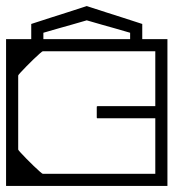

<svg xmlns="http://www.w3.org/2000/svg" viewBox="-40 -613 572 633"><path d="M-20 -279H20V-120Q20 -118.5 27.8 -110Q35.5 -101.5 47 -89.8Q58.5 -78 70.5 -66.5Q82.5 -55 91 -47.5Q99.5 -40 101 -40Q101 -40 101 -40Q101 -40 101 -40Q101 -40 101 -40Q101 -40 101 -40Q107 -40 123.2 -40Q139.5 -40 160.2 -40Q181 -40 201.2 -40Q221.5 -40 235.5 -40Q249.5 -40 252 -40Q252 -30.5 252 -20.2Q252 -10 252 0Q252 0 252 0Q252 0 252 0Q252 0 252 0Q252 0 252 0Q252 0 252 0Q252 0 232.2 0Q212.5 0 181.8 0Q151 0 116 0Q81 0 50.2 0Q19.5 0 -0.2 0Q-20 0 -20 0Q-20 0 -20 0Q-20 0 -20 0Q-20 0 -20 0Q-20 0 -20 0Q-20 0 -20 -14Q-20 -28 -20 -52Q-20 -76 -20 -105.5Q-20 -135 -20 -166.2Q-20 -197.5 -20 -227Q-20 -256.5 -20 -279ZM-20 -205Q-20 -228 -20 -257Q-20 -286 -20 -317.5Q-20 -349 -20 -378.5Q-20 -408 -20 -432Q-20 -456 -20 -470Q-20 -484 -20 -484Q-20 -484 -20 -484Q-20 -484 -20 -484Q-20 -484 -20 -484Q-20 -484 -20 -484Q-20 -484 -0.2 -484Q19.5 -484 50.2 -484Q81 -484 116 -484Q151 -484 181.8 -484Q212.5 -484 232.2 -484Q252 -484 252 -484Q252 -484 252 -484Q252 -484 252 -484Q252 -484 252 -484Q252 -484 252 -484Q252 -484 252 -484Q252 -474.5 252 -464.2Q252 -454 252 -444Q249.5 -444 235.5 -444Q221.5 -444 201.2 -444Q181 -444 160.2 -444Q139.5 -444 123.2 -444Q107 -444 101 -444Q101 -444 101 -444Q101 -444 101 -444Q101 -444 101 -444Q101 -444 101 -444Q99.5 -444 91 -436.5Q82.5 -429 70.5 -417.5Q58.5 -406 47 -394.2Q35.5 -382.5 27.8 -374Q20 -365.5 20 -364V-205ZM-20 -128V-358H20Q20 -335 20 -323.2Q20 -311.5 20 -302.8Q20 -294 20 -281Q20 -268 20 -243Q20 -243 20 -243Q20 -243 20 -243Q20 -243 20 -243Q20 -243 20 -243Q20 -219 20 -203.8Q20 -188.5 20 -172Q20 -155.5 20 -128ZM279 -259Q279 -261 279.2 -261.8Q279.5 -262.5 280.2 -262.8Q281 -263 283 -263Q283 -263 303.5 -263Q324 -263 354.5 -263Q385 -263 415.5 -263Q446 -263 466.5 -263Q487 -263 487 -263Q487 -263 487 -263Q487 -263 487 -263Q487 -263 487 -263Q487 -263 487 -263Q487 -263 487 -263Q489 -263 489.8 -262.8Q490.5 -262.5 490.8 -261.8Q491 -261 491 -259Q491 -259 491 -255.8Q491 -252.5 491 -247.8Q491 -243 491 -238.2Q491 -233.5 491 -230.2Q491 -227 491 -227Q491 -224 490.5 -223.5Q490 -223 487 -223Q487 -223 487 -223Q487 -223 487 -223Q487 -223 487 -223Q487 -223 487 -223Q487 -223 487 -223Q487 -223 466.5 -223Q446 -223 415.5 -223Q385 -223 354.5 -223Q324 -223 303.5 -223Q283 -223 283 -223Q281 -223 280.2 -223.2Q279.5 -223.5 279.2 -224.2Q279 -225 279 -227Q279 -227 279 -235Q279 -243 279 -251Q279 -259 279 -259ZM512 -249Q512 -249 512 -231Q512 -213 512 -184.8Q512 -156.5 512 -124.5Q512 -92.5 512 -64.2Q512 -36 512 -18Q512 0 512 0Q512 0 512 0Q512 0 512 0Q512 0 512 0Q512 0 512 0Q512 0 492.2 0Q472.5 0 441.8 0Q411 0 376 0Q341 0 310.2 0Q279.5 0 259.8 0Q240 0 240 0Q240 0 240 0Q240 0 240 0Q240 0 240 0Q240 0 240 0Q240 0 240 0Q240 -10 240 -20.2Q240 -30.5 240 -40Q240 -40 263.5 -40Q287 -40 321.5 -40Q356 -40 390.5 -40Q425 -40 448.5 -40Q472 -40 472 -40Q472 -40 472 -40Q472 -40 472 -40Q472 -40 472 -40Q472 -40 472 -40Q472 -40 472 -40Q472 -40 472 -40Q472 -40 472 -40Q472 -40 472 -40Q472 -40 472 -40Q472 -40 472 -40Q472 -40 472 -40Q472 -40 472 -61Q472 -82 472 -113.2Q472 -144.5 472 -175.8Q472 -207 472 -228Q472 -249 472 -249ZM512 -235H472Q472 -235 472 -256Q472 -277 472 -308.2Q472 -339.5 472 -370.8Q472 -402 472 -423Q472 -444 472 -444Q472 -444 472 -444Q472 -444 472 -444Q472 -444 472 -444Q472 -444 472 -444Q472 -444 472 -444Q472 -444 472 -444Q472 -444 472 -444Q472 -444 472 -444Q472 -444 472 -444Q472 -444 472 -444Q472 -444 472 -444Q472 -444 448.5 -444Q425 -444 390.5 -444Q356 -444 321.5 -444Q287 -444 263.5 -444Q240 -444 240 -444Q240 -454 240 -464.2Q240 -474.5 240 -484Q240 -484 240 -484Q240 -484 240 -484Q240 -484 240 -484Q240 -484 240 -484Q240 -484 240 -484Q240 -484 259.8 -484Q279.5 -484 310.2 -484Q341 -484 376 -484Q411 -484 441.8 -484Q472.5 -484 492.2 -484Q512 -484 512 -484Q512 -484 512 -484Q512 -484 512 -484Q512 -484 512 -484Q512 -484 512 -484Q512 -484 512 -466Q512 -448 512 -419.8Q512 -391.5 512 -359.5Q512 -327.5 512 -299.2Q512 -271 512 -253Q512 -235 512 -235ZM389 -466Q389 -466 389 -466Q389 -466 389 -466Q389 -466 389 -466Q389 -466 389 -466Q389 -466 389 -466Q389 -466 389 -475.8Q389 -485.5 389 -495.2Q389 -505 389 -505Q389 -505 374.5 -509.2Q360 -513.5 338.8 -519.5Q317.5 -525.5 296.2 -531.5Q275 -537.5 260.5 -541.8Q246 -546 246 -546Q246 -546 246 -546Q246 -546 246 -546Q246 -546 246 -546Q246 -546 246 -546Q246 -546 231.5 -541.8Q217 -537.5 195.8 -531.5Q174.5 -525.5 153.2 -519.5Q132 -513.5 117.5 -509.2Q103 -505 103 -505Q103 -505 103 -495.2Q103 -485.5 103 -475.8Q103 -466 103 -466Q103 -466 103 -466Q103 -466 103 -466Q103 -466 103 -466Q103 -466 103 -466Q103 -466 103 -466Q103 -466 93 -466Q83 -466 73 -466Q63 -466 63 -466Q63 -466 63 -466Q63 -466 63 -466Q63 -466 63 -466Q63 -466 63 -466Q63 -466 63 -466Q63 -466 63 -476.2Q63 -486.5 63 -500Q63 -513.5 63 -523.8Q63 -534 63 -534Q63 -534 81.5 -540Q100 -546 127.2 -554.8Q154.5 -563.5 181.8 -572.2Q209 -581 227.5 -587Q246 -593 246 -593Q246 -593 246 -593Q246 -593 246 -593Q246 -593 246 -593Q246 -593 246 -593Q246 -593 264.5 -587Q283 -581 310.2 -572.2Q337.5 -563.5 364.8 -554.8Q392 -546 410.5 -540Q429 -534 429 -534Q429 -534 429 -523.8Q429 -513.5 429 -500Q429 -486.5 429 -476.2Q429 -466 429 -466Q429 -466 429 -466Q429 -466 429 -466Q429 -466 429 -466Q429 -466 429 -466Q429 -466 429 -466Q429 -466 419 -466Q409 -466 399 -466Q389 -466 389 -466Z"/></svg>

Font: Honk
Style: Regular
Weight: 400
Designer: Noopur Datye & Yesha Goshar
Foundry: Ek Type
Version: Version 1.000